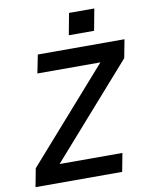

<svg xmlns="http://www.w3.org/2000/svg" viewBox="-96 -961 814 1032"><g transform="rotate(-10 311.0 -445.5)"><path d="M13 0H486L505 -100H162L603 -600L622 -700H149L129 -600H473L32 -100ZM331 -773H469L491 -891H353Z"/></g></svg>

Font: Uncut Sans Semibold Italic
Style: Regular
Weight: 600
Italic angle: -11°
Designer: Kasper Nordkvist
Foundry: UNCUT.wtf
Version: Version 1.304;Glyphs 3.2 (3246)